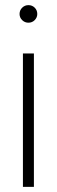

<svg xmlns="http://www.w3.org/2000/svg" viewBox="-20 -732 223 752"><path d="M69.8 0V-522.5H112.8V0ZM91.3 -643.1Q77.1 -643.1 66.9 -653.1Q56.6 -663.1 56.6 -677.2Q56.6 -691.9 66.9 -701.9Q77.1 -711.9 91.3 -711.9Q106 -711.9 116 -701.9Q126 -691.9 126 -677.2Q126 -663.6 116 -653.3Q106 -643.1 91.3 -643.1Z"/></svg>

Font: Inter 28pt ExtraLight
Style: Regular
Weight: 250
Designer: Rasmus Andersson
Foundry: rsms
Version: Version 4.001;git-66647c0bb